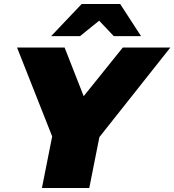

<svg xmlns="http://www.w3.org/2000/svg" viewBox="-20 -937 869 957"><path d="M189 0 250 -307 276 -166 65 -700H302L446 -333H297L592 -700H829L406 -166L486 -307L425 0ZM235 -757 387 -917H579L683 -757H547L424 -887H540L379 -757Z"/></svg>

Font: Montserrat Thin Black
Style: Italic
Weight: 900
Italic angle: -11.3°
Version: Version 9.000